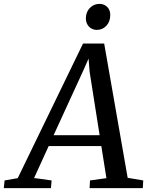

<svg xmlns="http://www.w3.org/2000/svg" viewBox="-85 -973 766 993"><path d="M-65.3 0 -61.3 -39.8 6.7 -51.6 344.4 -747.8H453.8L575.3 -53.3L655.8 -39.8L653.5 0H378.4L380.4 -39.8L465.4 -51.6L439 -217.7H166.8L91.3 -52.3L181.8 -39.8L178.6 0ZM192.3 -273.8H430.2L378.6 -601.2L373.1 -670L344.9 -606.3ZM416.2 -818.4Q399.9 -818.4 386.8 -826.1Q373.7 -833.8 366.3 -847.7Q358.8 -861.5 359.1 -879.8Q359.8 -911.7 380.1 -932.3Q400.4 -952.9 428.9 -952.9Q453.7 -952.9 469.6 -937Q485.5 -921.1 485.2 -895.1Q485.1 -861.2 465.2 -839.8Q445.3 -818.4 416.2 -818.4Z"/></svg>

Font: Merriweather Light
Style: Italic
Weight: 300
Italic angle: -7.8°
Designer: Eben Sorkin
Foundry: Eben Sorkin
Version: Version 2.101